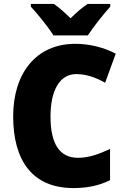

<svg xmlns="http://www.w3.org/2000/svg" viewBox="-20 -1040 637 977"><path d="M252 -860H427C455 -903 509 -971 541 -1006V-1020H426C397 -1001 371 -978 339 -947C307 -978 283 -1000 254 -1020H137V-1006C170 -971 226 -902 252 -860ZM368 -663C421 -663 468 -645 515 -619L569 -767C501 -802 430 -817 363 -817C162 -817 47 -665 47 -448C47 -224 144 -83 354 -83C423 -83 483 -95 540 -123V-282C486 -257 434 -237 377 -237C283 -237 237 -308 237 -447C237 -582 285 -663 368 -663Z"/></svg>

Font: Noto Sans Kannada UI SemiCondensed Black
Style: Regular
Weight: 900
Width: 4
Designer: Jelle Bosma - Monotype Design Team
Foundry: Monotype Imaging Inc.
Version: Version 2.005